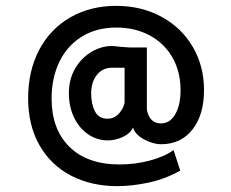

<svg xmlns="http://www.w3.org/2000/svg" viewBox="-20 -576 787 655"><path d="M76 -241Q76 -334 113.5 -405.5Q151 -477 219.5 -516.5Q288 -556 376 -556Q463 -556 531.5 -518.5Q600 -481 638 -415.5Q676 -350 676 -269Q676 -184 636.5 -134Q597 -84 530 -84Q501 -84 470.5 -101Q440 -118 434 -141Q424 -120 398.5 -108.5Q373 -97 348 -97Q311 -97 280.5 -118Q250 -139 232.5 -175.5Q215 -212 215 -258Q215 -306 236.5 -342.5Q258 -379 292 -399Q326 -419 361 -419Q369 -419 379.5 -417.5Q390 -416 394 -416L424 -414H481V-202Q490 -155 529 -155Q560 -155 578 -186.5Q596 -218 596 -268Q596 -331 568.5 -379.5Q541 -428 491 -455Q441 -482 377 -482Q309 -482 259 -451Q209 -420 182.5 -365Q156 -310 156 -240Q156 -135 217 -75Q278 -15 388 -15Q442 -15 492 -28.5Q542 -42 572 -64L595 6Q541 36 484.5 47.5Q428 59 380 59Q292 59 223 23.5Q154 -12 115 -80Q76 -148 76 -241ZM400 -210Q402 -214 403 -218.5Q404 -223 405 -225V-345H363Q330 -345 310.5 -320.5Q291 -296 291 -257Q291 -221 304 -196Q317 -171 347 -171Q381 -171 400 -210Z"/></svg>

Font: Bellota
Style: Bold
Weight: 700
Designer: Kemie Guaida
Foundry: Kemie Guaida
Version: Version 4.001